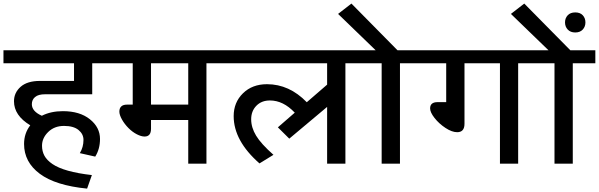

<svg xmlns="http://www.w3.org/2000/svg" viewBox="-35 -936 3425 1098"><path d="M102.6 -112.7Q102.6 -173.4 138 -219.4Q45 -275.5 45 -356.9Q45 -406 82.9 -439.6Q120.8 -473.2 193.6 -473.2H388.3V-574.3H-15.2V-648.6H620.8V-574.3H492.4V-396.9H223Q184 -396.9 165.6 -381.2Q147.1 -365.5 147.1 -340.2Q147.1 -299.3 204.2 -274Q255.8 -300.3 324.6 -300.3Q421.1 -300.3 479 -254Q536.9 -207.8 536.9 -141.1Q536.9 -83.9 509.6 -40.4L421.6 -60.2Q442.4 -94.5 442.4 -136Q442.4 -169.4 414.1 -192.6Q385.7 -215.9 330.9 -215.9Q276 -215.9 240.6 -181.2Q205.3 -146.6 205.3 -102.6Q205.3 -70.8 219.2 -45.2Q233.1 -19.7 264.9 2Q330.6 47 490.4 65.2L463.1 142.6Q282.6 124.9 192.6 57.9Q102.6 -9.1 102.6 -112.7Z M1041.5 0V-249.7H828.6V-199.7Q828.6 -155.2 791.7 -155.2Q772.5 -155.2 747.5 -168.1Q722.4 -181 699.9 -203.5Q677.5 -226 662.5 -252.5Q647.6 -279.1 647.6 -298Q647.6 -317 658.5 -327.4Q669.4 -337.7 691.1 -337.7H724V-574.3H590.5V-648.6H1274.5V-574.3H1145.6V0ZM1041.5 -574.3H828.6V-337.7H1041.5Z M1835.7 0V-324.6L1619.3 -143.1L1554.1 -207.8L1650.7 -291.7Q1584.9 -361.5 1508.6 -361.5Q1460.6 -361.5 1431 -331.1Q1401.4 -300.8 1401.4 -253.8Q1401.4 -206.8 1429.5 -160.3Q1457.5 -113.8 1528.8 -50.6L1448.9 -1.5Q1301.3 -130.9 1301.3 -272Q1301.3 -350.4 1354.4 -402.4Q1407.5 -454.5 1491.9 -454.5Q1619.3 -454.5 1719.4 -351.4L1835.7 -452V-574.3H1238.6V-648.6H2068.8V-574.3H1940.3V0Z M2147.6 0V-574.3H2038.4V-648.6H2113.2L1898.4 -856.4L1974.7 -915.6L2238.1 -648.6H2381.2V-574.3H2252.3V0Z M2824.1 0V-574.3H2621.3V-228Q2621.3 -180 2579.4 -180Q2549.5 -180 2512.4 -204.5Q2475.2 -229 2449.9 -261.4Q2424.7 -293.7 2424.7 -316Q2424.7 -351.9 2467.1 -351.9H2516.7V-574.3H2350.9V-648.6H3057.1V-574.3H2928.2V0Z M3136 0V-574.3H3026.8V-648.6H3101.6L2886.8 -856.4L2963.1 -915.6L3226.5 -648.6H3369.6V-574.3H3240.6V0ZM3211.8 -766.9Q3196.2 -783.6 3196.2 -807.9Q3196.2 -832.2 3211.6 -848.6Q3227 -865 3254.8 -865Q3282.6 -865 3297.8 -848.6Q3312.9 -832.2 3312.9 -807.9Q3312.9 -783.6 3297.5 -766.9Q3282.1 -750.3 3254.8 -750.3Q3227.5 -750.3 3211.8 -766.9Z"/></svg>

Font: Khula SemiBold
Style: Regular
Weight: 600
Designer: Erin McLaughlin, Steve Matteson
Version: Version 1.002;PS 1.0;hotconv 1.0.72;makeotf.lib2.5.5900; ttf